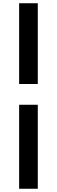

<svg xmlns="http://www.w3.org/2000/svg" viewBox="-20 -878 351 1184"><path d="M98 -360H213V-858H98ZM98 286H213V-232H98Z"/></svg>

Font: Noto Sans TC Black
Style: Regular
Weight: 900
Designer: Ryoko NISHIZUKA 西塚涼子 (kana, bopomofo & ideographs); Paul D. Hunt (Latin, Greek & Cyrillic); Sandoll Communications 산돌커뮤니
Foundry: Adobe
Version: Version 2.004;hotconv 1.0.118;makeotfexe 2.5.65603